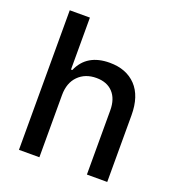

<svg xmlns="http://www.w3.org/2000/svg" viewBox="-132 -834 866 940"><g transform="rotate(20 301.0 -363.5)"><path d="M177.7 -323.7V0H71.3V-727.1H176.3V-456.5H183.1Q224.6 -552.7 344.2 -552.7Q430.7 -552.7 481 -500Q531.2 -447.3 531.2 -347.2V0H425.3V-334Q425.3 -394 394.3 -427.2Q363.3 -460.4 308.1 -460.4Q250 -460.4 213.9 -424.1Q177.7 -387.7 177.7 -323.7Z"/></g></svg>

Font: Interop Med
Style: Regular
Weight: 500
Designer: Rasmus Andersson, Google, Jang Haemin
Foundry: jhaemin
Version: Version 1.007